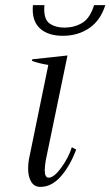

<svg xmlns="http://www.w3.org/2000/svg" viewBox="-20 -721 432 751"><path d="M108 -684Q108 -695 109 -701H154Q153 -695 153 -685Q153 -643 175.5 -628Q198 -613 232 -613Q270 -613 301 -631Q332 -649 348 -701H392Q373 -641 329 -611Q285 -581 226 -581Q171 -581 139.5 -607Q108 -633 108 -684ZM90 -62Q90 -79 93 -97L169 -467Q131 -473 105 -483L106 -489L244 -504L159 -94Q155 -68 155 -56Q155 -26 170 -26Q191 -26 219.5 -65Q248 -104 261 -145L278 -136Q254 -72 218 -31Q182 10 138 10Q114 10 102 -10Q90 -30 90 -62Z"/></svg>

Font: Trirong Light
Style: Italic
Weight: 300
Italic angle: -12°
Designer: Katatrad Team
Foundry: CadsonDemak
Version: Version 1.001